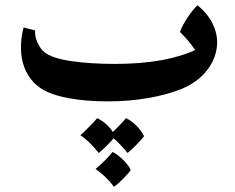

<svg xmlns="http://www.w3.org/2000/svg" viewBox="-20 -376 899 733"><path d="M809 -213Q808 -158 772.5 -110.5Q737 -63 672 -36Q617 -14 545 -1.5Q473 11 391 11Q309 11 243 -1Q195 -10 163 -24Q131 -38 108 -62Q60 -114 60 -195Q60 -234 70 -271L114 -260Q112 -226 136 -191Q160 -156 250 -143Q325 -132 419 -132Q516 -132 595 -146Q672 -160 725 -185Q700 -222 667 -254Q676 -279 696 -309Q716 -339 734 -356Q771 -326 790 -289Q809 -252 809 -213ZM467 208Q441 176 414 152Q386 184 357 208Q321 163 287 140Q300 129 322 106.5Q344 84 351 75Q388 93 411 128Q444 96 461 75Q484 86 502.5 105.5Q521 125 530 144Q523 154 502.5 175Q482 196 467 208ZM415 337Q386 298 345 269Q359 258 381 236Q403 214 410 204Q432 216 451.5 235.5Q471 255 479 273Q472 284 451.5 305Q431 326 415 337Z"/></svg>

Font: Mirza
Style: Bold
Weight: 700
Designer: Arabic design by Kourosh Beigpour, Latin design by Eduardo Tunni, engineering by Lasse Fister
Version: Version 1.0010g